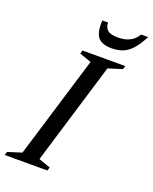

<svg xmlns="http://www.w3.org/2000/svg" viewBox="-177 -945 822 1031"><g transform="rotate(20 234.0 -429.0)"><path d="M242 -627 174.5 -650.5 181 -670H425L419 -650.5L339 -625.5L162.5 -43L229.5 -19.5L223.5 0H-20.5L-14.5 -19.5L65 -44.5ZM334.5 -800.5Q414 -800.5 446.5 -858H487Q462 -810 437.8 -783.2Q413.5 -756.5 385.8 -745.5Q358 -734.5 322 -734.5Q266.5 -734.5 244 -762.2Q221.5 -790 225 -858H258Q258 -830.5 275 -815.5Q292 -800.5 334.5 -800.5Z"/></g></svg>

Font: Newsreader Text Medium
Style: Italic
Weight: 500
Italic angle: -17°
Designer: Hugues Gentile
Foundry: Production Type
Version: Version 1.001